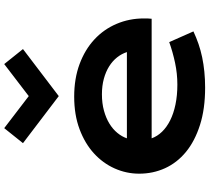

<svg xmlns="http://www.w3.org/2000/svg" viewBox="-60 -884 956 875"><g transform="rotate(-90 417.5 -447.0)"><path d="M63 -290Q63 -348.6 86.9 -402.1Q110.8 -455.6 155.8 -496.6Q200.7 -537.6 265.9 -562Q331.1 -586.4 414.1 -586.4Q496.6 -586.4 562.7 -561.8Q628.9 -537.1 675 -494.1Q721.2 -451.2 745.8 -393.1Q770.5 -335 770.5 -268.6Q770.5 -260.3 770.3 -250.7Q770 -241.2 769 -233.4H224.1Q233.4 -207.5 254.2 -186Q274.9 -164.6 306.2 -148.9Q337.4 -133.3 378.4 -124.8Q419.4 -116.2 469.2 -116.2Q519 -116.2 568.4 -126.7Q617.7 -137.2 662.6 -153.3L711.4 -43Q683.1 -29.8 654.1 -19.8Q625 -9.8 593.5 -3.2Q562 3.4 527.6 6.8Q493.2 10.3 455.1 10.3Q357.9 10.3 284.7 -13.2Q211.4 -36.6 162.1 -77.1Q112.8 -117.7 87.9 -172.4Q63 -227.1 63 -290ZM617.2 -346.2Q609.4 -370.1 593 -390.9Q576.7 -411.6 552.2 -427Q527.8 -442.4 495.6 -451.2Q463.4 -460 424.8 -460Q383.8 -460 350.1 -450.7Q316.4 -441.4 291 -425.8Q265.6 -410.2 248.8 -389.6Q231.9 -369.1 224.1 -346.2ZM202.1 -819.8 270.5 -905.3 416.5 -793.5 562.5 -905.3 630.9 -819.8 416.5 -656.7Z"/></g></svg>

Font: Krona One
Style: Regular
Weight: 400
Version: Version 1.003